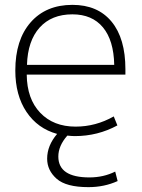

<svg xmlns="http://www.w3.org/2000/svg" viewBox="-20 -550 584 790"><path d="M91 -283H450Q448 -384 403.5 -437.5Q359 -491 278 -491Q192 -491 143 -436.5Q94 -382 91 -283ZM257 8Q220 50 220 94Q220 180 348 180Q406 180 454 156L464 195Q409 220 344 220Q252 220 213 185.5Q174 151 174 103Q174 49 215 1Q135 -21 89 -89.5Q43 -158 43 -260Q43 -386 106 -458Q169 -530 278 -530Q382 -530 439 -461Q496 -392 496 -265V-243H90Q91 -143 145.5 -86Q200 -29 291 -29Q374 -29 448 -71L463 -34Q382 10 288 10Q277 10 257 8Z"/></svg>

Font: M PLUS 1p Light
Style: Regular
Weight: 300
Version: Version 1.061